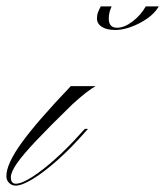

<svg xmlns="http://www.w3.org/2000/svg" viewBox="-102 -573 518 602"><path d="M-53 9Q-65 9 -73.5 0.5Q-82 -8 -82 -21Q-82 -59 -34 -125.5Q14 -192 120 -303H198Q185 -296 166.5 -281.5Q148 -267 125 -246Q54 -177 11.5 -132Q-31 -87 -49.5 -60Q-68 -33 -68 -17Q-68 3 -52 3Q-34 3 -0.5 -18.5Q33 -40 73.5 -76.5Q114 -113 152 -156L164 -169H174L165 -159Q122 -110 79.5 -72Q37 -34 2 -12.5Q-33 9 -53 9ZM355 -553H396Q383 -531 359 -514.5Q335 -498 308.5 -488.5Q282 -479 260 -479Q232 -479 217 -489Q202 -499 202 -515Q202 -526 205.5 -535Q209 -544 214 -553H248Q244 -544 241.5 -535Q239 -526 239 -515Q239 -486 265 -486Q288 -486 314 -506Q340 -526 355 -553Z"/></svg>

Font: Ballet 16pt
Style: Regular
Weight: 400
Designer: Maximiliano R. Sproviero
Foundry: Omnibus-Type
Version: Version 1.100; ttfautohint (v1.8.3)